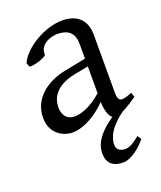

<svg xmlns="http://www.w3.org/2000/svg" viewBox="-129 -552 716 853"><g transform="rotate(-20 229.0 -126.0)"><path d="M119 -112C119 -181 177 -215 246 -227L304 -238V-111C243 -58 198 -49 172 -49C159 -49 119 -55 119 -112ZM452 -40 445 -62C417 -51 407 -49 397 -49C381 -49 377 -66 377 -87V-362C377 -430 337 -469 266 -469C183 -469 82 -409 53 -345L60 -326C62 -325 64 -325 67 -325C88 -325 143 -342 143 -354V-360C143 -390 173 -417 222 -420C268 -420 304 -405 304 -343V-275L204 -255C115 -238 39 -182 39 -91C39 -18 93 15 143 15C175 15 236 -2 304 -70C305 -22 320 15 343 15C365 15 408 -9 452 -40ZM417 146 405 128C399 133 364 164 337 164C313 164 295 154 295 129C295 101 309 48 404 -12L382 -21C292 27 232 83 232 146C232 183 247 217 308 217C346 217 396 174 417 146Z"/></g></svg>

Font: Temporarium
Style: Regular
Weight: 400
Version: Version 1.1